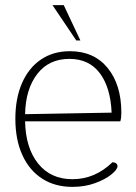

<svg xmlns="http://www.w3.org/2000/svg" viewBox="-20 -720 532 750"><path d="M40 -256Q40 -336 66 -395.5Q92 -455 140 -487.5Q188 -520 253 -520Q347 -520 400.5 -454.5Q454 -389 454 -280Q454 -259 450 -246H78Q80 -142 129 -81Q178 -20 263 -20Q351 -20 419 -86Q429 -86 434 -81.5Q439 -77 439 -71Q439 -58 415 -38.5Q391 -19 351 -4.5Q311 10 263 10Q195 10 145 -22Q95 -54 67.5 -114Q40 -174 40 -256ZM416 -280Q412 -378 370 -434Q328 -490 251 -490Q171 -490 125.5 -431Q80 -372 78 -274ZM185 -700H229L294 -562H278Z"/></svg>

Font: Thasadith
Style: Regular
Weight: 400
Designer: Cadson Demak Co.,Ltd.
Foundry: Cadson Demak Co.,Ltd.
Version: Version 1.000; ttfautohint (v1.6)